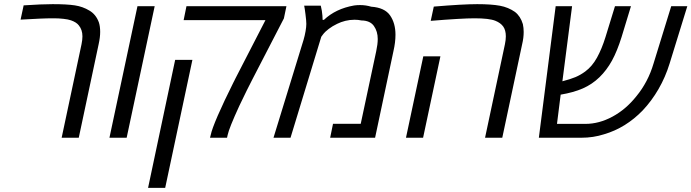

<svg xmlns="http://www.w3.org/2000/svg" viewBox="-20 -660 3313 920"><path d="M375 -485.8Q375 -517.1 357.9 -538.1Q346.7 -553.2 320.3 -562.5Q306.6 -567.4 283.9 -569.8Q261.2 -572.3 238.8 -572.3Q204.6 -572.3 171.9 -570.8Q139.2 -569.3 78.6 -565.9L93.3 -634.3Q180.7 -640.1 232.4 -640.1Q300.3 -640.1 338.6 -634.3Q377 -628.4 408.2 -609.4Q439.5 -591.3 453.6 -553.2Q460 -534.2 460 -506.8Q460 -481.4 452.6 -447.8L357.4 0H275.4L370.6 -447.8Q375 -469.2 375 -485.8Z M638.7 -630.4H721.2L586.9 0H504.4Z M989.7 -13.2Q995.1 -40.5 1023.4 -106Q1051.8 -171.4 1098.6 -265.1Q1101.1 -270 1103.3 -274.2Q1105.5 -278.3 1106.9 -281.7L1252 -563.5H859.9L873.5 -630.4H1352.5L1340.3 -571.8L1189.9 -280.8Q1187 -276.4 1162.8 -227.3Q1138.7 -178.2 1126.5 -152.3Q1077.6 -45.9 1070.8 -13.2L1067.9 0H986.3ZM819.3 -373H901.9L771.5 240.2H689.5Z M1447.8 -545.4Q1447.8 -560.1 1443.8 -591.3Q1439.9 -622.6 1437.5 -632.8H1517.1Q1523.4 -607.4 1524.9 -585L1525.9 -564.9H1532.2Q1588.4 -618.2 1676.8 -633.8Q1689.9 -635.7 1705.1 -635.7Q1732.9 -635.7 1758.8 -627.9Q1823.2 -623.5 1849.1 -586.2Q1875 -548.8 1875 -493.7Q1875 -457 1865.2 -414.6L1777.3 0H1562L1575.7 -66.9H1708.5L1782.7 -414.6Q1790 -448.2 1790 -473.1Q1790 -509.3 1771.7 -535.4Q1753.4 -561.5 1711.9 -562Q1696.3 -565.4 1679.2 -565.4Q1656.2 -565.4 1634.8 -560.1Q1613.3 -554.7 1595.7 -545.9Q1573.2 -535.2 1555.2 -521.5Q1537.1 -507.8 1527.8 -495.1L1519.5 -483.9L1372.1 0H1290.5L1434.6 -469.2Q1440.4 -488.8 1444.1 -510Q1447.8 -531.2 1447.8 -545.4Z M2403.8 -485.8Q2403.8 -515.1 2391.4 -532.7Q2378.9 -550.3 2353.5 -560.5Q2324.2 -572.3 2253.9 -572.3Q2192.4 -572.3 2043.9 -560.1L2058.6 -628.4Q2197.3 -640.1 2266.6 -640.1Q2334.5 -640.1 2375.2 -632.6Q2416 -625 2447.3 -603Q2474.1 -582.5 2485.4 -544.4Q2489.3 -526.4 2489.3 -506.8Q2489.3 -478.5 2481.9 -447.8L2386.7 0H2304.2L2399.4 -447.8Q2403.8 -469.2 2403.8 -485.8ZM2008.3 -390.1H2090.3L2007.3 0H1925.3Z M2642.6 -630.4H2721.2L2674.8 -270.5Q2712.9 -280.3 2737.3 -290.5Q2761.7 -300.8 2784.2 -317.4Q2817.4 -341.8 2840.6 -383.8Q2863.8 -425.8 2881.3 -482.4L2926.8 -630.4H3003.4L2958.5 -482.9Q2937.5 -415.5 2912.4 -369.6Q2887.2 -323.7 2852.5 -290Q2817.4 -255.9 2772.7 -236.3Q2728 -216.8 2666.5 -206.5L2648.9 -66.4H2785.2Q2850.6 -66.4 2914.8 -101.1Q2979 -135.7 3028.8 -198.2Q3085.4 -266.6 3111.8 -356.4L3196.3 -630.4H3273.4L3188.5 -355.5Q3168.5 -290.5 3135.5 -233.4Q3102.5 -176.3 3059.6 -130.9Q3019.5 -89.4 2972.9 -60.5Q2926.3 -31.7 2874.5 -16.6Q2822.8 0 2765.6 0H2562Z"/></svg>

Font: Viking Open Sans
Style: Italic
Weight: 400
Italic angle: -12°
Foundry: Ascender Corporation
Version: Version 2.000